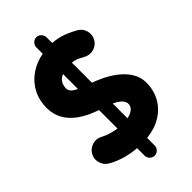

<svg xmlns="http://www.w3.org/2000/svg" viewBox="-310 -908 1165 1165"><g transform="rotate(-45 272.5 -325.5)"><path d="M505.4 -574.2Q488.8 -544.4 455.3 -535.2Q421.9 -525.9 391.6 -542.5Q365.2 -557.6 348.1 -564.2Q331.1 -570.8 312 -572.3V-399.9Q424.3 -359.4 485.4 -299.1Q546.4 -238.8 546.4 -167.5Q546.4 -101.6 517.3 -49.8Q488.3 2 435.5 34.2Q382.8 66.4 312 73.7V139.2Q312 156.7 298.8 169.7Q285.6 182.6 268.6 182.6Q251.5 182.6 238.3 169.7Q225.1 156.7 225.1 139.2V74.7Q174.8 70.8 128.9 57.6Q83 44.4 40 20.5Q10.3 3.4 0.5 -30Q-9.3 -63.5 7.3 -93.3Q24.4 -123.5 58.1 -133.3Q91.8 -143.1 121.6 -126Q144.5 -113.8 171.1 -105.7Q197.8 -97.7 225.1 -93.8V-252.4Q9.3 -325.2 9.3 -486.3Q9.3 -550.8 36.4 -602.8Q63.5 -654.8 112.1 -689Q160.6 -723.1 225.1 -735.4V-790.5Q225.1 -807.6 238.3 -820.8Q251.5 -834 268.6 -834Q285.6 -834 298.8 -820.8Q312 -807.6 312 -790.5V-740.7Q352.5 -738.3 389.4 -726.3Q426.3 -714.4 473.6 -688Q503.9 -671.4 513.2 -637.9Q522.5 -604.5 505.4 -574.2ZM176.3 -486.3Q176.3 -470.7 187.3 -458.3Q198.2 -445.8 225.1 -433.1V-561.5Q176.3 -540 176.3 -486.3ZM378.4 -152.3Q378.4 -190.9 312 -221.7V-94.7Q342.8 -101.1 360.6 -116Q378.4 -130.9 378.4 -152.3Z"/></g></svg>

Font: Mikhak Black
Style: Regular
Weight: 900
Designer: Amin Abedi
Version: Version 3.3